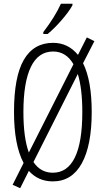

<svg xmlns="http://www.w3.org/2000/svg" viewBox="-20 -951 560 1017"><path d="M209.5 -771V-781.2Q271 -861.3 302.7 -931.2H363.8V-922.9Q345.2 -889.2 306.2 -844.2Q268.6 -800.8 232.4 -771ZM259.8 -36.1Q336.9 -36.1 376.5 -116.7Q416 -197.3 416 -357.9Q416 -481.4 392.1 -559.1L157.2 -92.8Q194.8 -36.1 259.8 -36.1ZM104 -357.9Q104 -220.7 132.8 -143.1L369.1 -610.8Q330.1 -678.2 261.2 -678.2Q183.1 -678.2 143.6 -596.7Q104 -514.6 104 -357.9ZM465.8 -357.9Q465.8 -180.7 413.1 -85.4Q360.4 9.8 259.8 9.8Q182.6 9.8 132.8 -45.9L86.9 45.9L46.9 27.8L105 -87.9Q54.2 -182.6 54.2 -358.9Q54.2 -543.9 106 -633.8Q158.2 -724.1 261.2 -724.1Q340.8 -724.1 393.1 -660.2L439.9 -752.9L480 -732.9L419.9 -616.2Q465.8 -523.9 465.8 -357.9Z"/></svg>

Font: Germano
Style: Regular
Weight: 300
Width: 3
Foundry: Ascender Corporation
Version: Version 1.10; ttfautohint (v1.5)